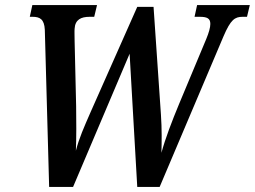

<svg xmlns="http://www.w3.org/2000/svg" viewBox="-20 -734 1001 754"><path d="M173 0H267L489 -523L519 0H607L858 -592C886 -657 902 -668 933 -668H950L961 -714H754L744 -668H764C793 -668 806 -662 806 -640C806 -626 800 -605 790 -581L683 -325C656 -260 629 -190 614 -134C615 -174 616 -228 612 -284L583 -707H519L335 -292C311 -237 290 -190 278 -142C280 -191 280 -263 279 -317L273 -574C273 -595 272 -611 273 -621C275 -657 298 -668 332 -668H350L361 -714H107L97 -668H108C136 -668 154 -659 156 -617Z"/></svg>

Font: Noto Serif Condensed Semi
Style: Italic
Weight: 600
Width: 3
Italic angle: -12°
Designer: Monotype Design Team
Foundry: Monotype Imaging Inc.
Version: Version 1.901